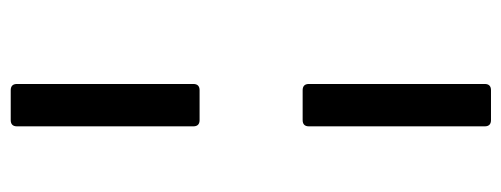

<svg xmlns="http://www.w3.org/2000/svg" viewBox="-316 -500 958 367"><g transform="rotate(-90 163.5 -317.0)"><path d="M174 -415C182 -415 186 -419 186 -427V-764C186 -772 182 -776 174 -776H117C109 -776 105 -772 105 -764V-427C105 -419 109 -415 117 -415ZM174 142C182 142 186 138 186 130V-206C186 -214 182 -218 174 -218H117C109 -218 105 -214 105 -206V130C105 138 109 142 117 142Z"/></g></svg>

Font: LINE Seed JP App_OTF Regular
Style: Regular
Weight: 400
Designer: LY Corporation & Fontrix & Fontworks
Version: Version 1.002